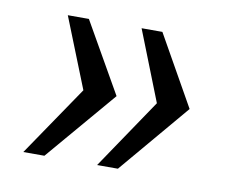

<svg xmlns="http://www.w3.org/2000/svg" viewBox="-50 -571 560 469"><g transform="rotate(10 230.0 -337.0)"><path d="M34.2 -163 152.5 -337 83.2 -511H135.5L234.8 -337L86.5 -163ZM217.2 -163 334.8 -337 266.2 -511H317.8L416 -337L268.8 -163Z"/></g></svg>

Font: Chivo Medium
Style: Italic
Weight: 500
Italic angle: -8.05°
Designer: Hector Gatti
Foundry: Omnibus-Type
Version: Version 2.002